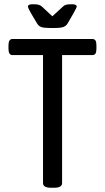

<svg xmlns="http://www.w3.org/2000/svg" viewBox="-20 -884 494 906"><path d="M183 -20V-624H39Q20 -624 20 -654V-670Q20 -700 39 -700H415Q426 -700 430.5 -693Q435 -686 435 -670V-654Q435 -638 430.5 -631Q426 -624 415 -624H273V-20Q273 2 235 2H221Q183 2 183 -20ZM154 -775 126 -822Q112 -846 112 -853Q112 -864 134 -864Q153 -864 162.5 -861.5Q172 -859 180 -851L227 -807L277 -853Q284 -860 293 -862Q302 -864 320 -864Q342 -864 342 -853Q342 -848 326 -820L300 -775Q293 -762 280 -757Q267 -752 240 -752H214Q187 -752 174.5 -756.5Q162 -761 154 -775Z"/></svg>

Font: Asap Condensed
Style: Regular
Weight: 400
Designer: Pablo Cosgaya
Foundry: Omnibus-Type
Version: Version 1.010; ttfautohint (v1.8)